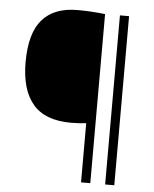

<svg xmlns="http://www.w3.org/2000/svg" viewBox="-53 -792 671 837"><g transform="rotate(5 282.5 -373.5)"><path d="M333 0V-259Q299.5 -255 266.5 -255Q152.5 -255 99.5 -318Q46.5 -381 46.5 -501Q46.5 -628 98.5 -687.5Q150.5 -747 252.5 -747Q285 -747 315.8 -745Q346.5 -743 373.5 -740V0ZM438.5 0V-740H478.5V0Z"/></g></svg>

Font: Encode Sans SemiCondensed SemiCondensed ExtraLight
Style: Regular
Weight: 200
Width: 4
Designer: Multiple Designers
Foundry: Impallari Type
Version: Version 3.000; ttfautohint (v1.8.3) -l 8 -r 50 -G 200 -x 14 